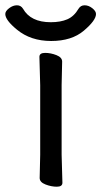

<svg xmlns="http://www.w3.org/2000/svg" viewBox="-61 -690 383 726"><path d="M302 -637Q302 -613 256 -574Q210 -535 132.5 -535Q55 -535 3 -578Q-41 -614 -41 -637Q-41 -648 -26.5 -659Q-12 -670 3 -670Q18 -670 26 -657Q55 -606 131 -606Q168 -606 193.5 -617Q219 -628 236 -657Q244 -670 259 -670Q274 -670 288 -659Q302 -648 302 -637ZM89 -17 91 -105V-368L88 -475Q88 -490 109.5 -490Q131 -490 152.5 -481.5Q174 -473 174 -457L172 -368V-105L175 1Q175 16 154 16Q133 16 111 7.5Q89 -1 89 -17Z"/></svg>

Font: LXGW WenKai Lite Medium
Style: Regular
Weight: 500
Designer: LXGW / Fontworks Inc.
Foundry: LXGW / Fontworks Inc.
Version: Version 1.511; March 25, 2025